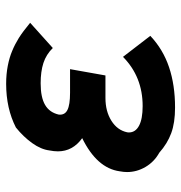

<svg xmlns="http://www.w3.org/2000/svg" viewBox="-2 -594 603 640"><g transform="rotate(-90 300.0 -273.5)"><path d="M111.5 -44.5Q81 -61.5 64 -90.5Q47 -119.5 47 -152Q47 -163 49.5 -176.5Q60 -252.5 160 -301.5Q116 -333 116 -382.5Q116 -395.5 119 -410.5Q122.5 -439 143.5 -468.2Q164.5 -497.5 195.5 -522.5Q259 -555 341 -555Q373.5 -555 401.5 -549.5Q429.5 -544 450.5 -535Q472.5 -526 493.8 -512.8Q515 -499.5 544.5 -475L460.5 -399.5Q439 -421.5 410.5 -430.8Q382 -440 343 -440Q296 -440 270.8 -425.2Q245.5 -410.5 238.5 -379.5Q236.5 -359.5 253.8 -350.8Q271 -342 311 -342H390L369 -224H294Q249.5 -224 218 -204.2Q186.5 -184.5 179.5 -151.5L179 -146Q179 -124 201.5 -112Q224 -100 267 -100Q364.5 -100 431 -165.5L501 -74.5Q456 -32 396.5 -12Q337 8 262 8Q211 8 176.5 -4.8Q142 -17.5 111.5 -44.5Z"/></g></svg>

Font: JuliaMono Black
Style: Italic
Weight: 900
Italic angle: -9°
Monospace: yes
Designer: cormullion
Foundry: corm
Version: Version 0.057; ttfautohint (v1.8.4)